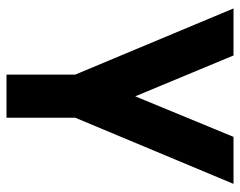

<svg xmlns="http://www.w3.org/2000/svg" viewBox="-94 -446 740 592"><g transform="rotate(90 276.0 -150.0)"><path d="M6 -500 210 -12V200H343V-12L547 -500H402L277 -197L151 -500Z"/></g></svg>

Font: Unageo
Style: Bold
Weight: 700
Designer: Richard Sepsi
Foundry: Richard Sepsi
Version: Version 2.000